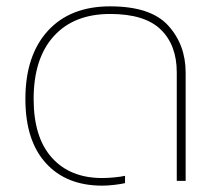

<svg xmlns="http://www.w3.org/2000/svg" viewBox="-20 -570 685 605"><path d="M60 -258Q60 -395 130.5 -472.5Q201 -550 327 -550Q455 -550 510 -489.5Q565 -429 565 -341V0H537V-342Q537 -428 486.5 -477Q436 -526 327 -526Q213 -526 149.5 -456Q86 -386 86 -258Q86 -137 143.5 -73Q201 -9 302 -9Q319 -9 340 -11Q361 -13 374 -16V7Q362 10 340.5 12.5Q319 15 302 15Q189 15 124.5 -56Q60 -127 60 -258Z"/></svg>

Font: Prompt Thin
Style: Regular
Weight: 250
Designer: Katatrad Team
Foundry: CadsonDemak
Version: Version 1.001